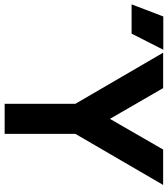

<svg xmlns="http://www.w3.org/2000/svg" viewBox="-170 -774 741 848"><g transform="rotate(90 201.0 -350.5)"><path d="M-203.3 -560.7H-74L-2.7 -700.7H-149.7ZM438 -700 236 -349.7V-312.3H368.7L594.3 -700ZM10.3 -700 236 -312.3H368.7V-350.3L166.7 -700ZM236 -312.3V0H368.7V-312.3Z"/></g></svg>

Font: Unageo Variable
Style: Regular
Weight: 300
Designer: Richard Sepsi
Foundry: Richard Sepsi
Version: Version 2.200